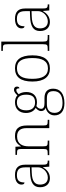

<svg xmlns="http://www.w3.org/2000/svg" viewBox="980 -1780 1040 3041"><g transform="rotate(-90 1500.5 -260.0)"><path d="M199 10C294 10 343 -54 370 -100H373L381 0H477V-25H471C419 -25 412 -40 412 -111V-383C412 -485 366 -543 248 -543C137 -543 97 -490 97 -443C97 -408 108 -393 131 -393C131 -467 153 -513 248 -513C354 -513 370 -454 370 -371V-307L287 -304C128 -299 55 -252 55 -147C55 -39 118 10 199 10ZM207 -23C129 -23 97 -78 97 -145C97 -225 142 -273 289 -278L370 -281V-174C370 -104 300 -23 207 -23Z M563 0H794V-25H780C714 -25 703 -30 703 -97V-331C703 -419 737 -510 860 -510C957 -510 991 -449 991 -361V0H1123V-25H1110C1043 -25 1033 -30 1033 -98V-356C1033 -483 981 -543 868 -543C796 -543 746 -522 705 -450H701L696 -536H568V-511H591C648 -511 661 -505 661 -439V-98C661 -30 650 -25 583 -25H563Z M1386 240C1540 240 1616 170 1616 62C1616 -28 1567 -76 1467 -76H1388C1335 -76 1297 -88 1297 -128C1297 -164 1316 -187 1340 -204C1350 -199 1385 -195 1401 -195C1509 -195 1563 -264 1563 -364C1563 -418 1547 -459 1528 -485C1551 -506 1567 -522 1594 -522C1614 -522 1621 -506 1621 -473C1640 -473 1649 -489 1649 -513C1649 -538 1634 -559 1600 -559C1560 -559 1529 -525 1511 -505C1488 -527 1449 -543 1401 -543C1291 -543 1231 -471 1231 -370C1231 -307 1255 -244 1313 -215C1291 -200 1261 -167 1261 -129C1261 -89 1284 -66 1314 -57C1255 -46 1193 2 1193 83C1193 180 1260 240 1386 240ZM1398 -225C1323 -225 1273 -268 1273 -364C1273 -468 1323 -513 1398 -513C1478 -513 1521 -468 1521 -365C1521 -262 1477 -225 1398 -225ZM1389 210C1271 210 1233 151 1233 83C1233 -7 1294 -38 1369 -38H1461C1536 -38 1577 -15 1577 67C1577 157 1519 210 1389 210Z M1936 10C2072 10 2144 -79 2144 -267C2144 -458 2070 -543 1940 -543C1801 -543 1729 -454 1729 -267C1729 -79 1807 10 1936 10ZM1936 -21C1821 -21 1772 -111 1772 -267C1772 -430 1819 -512 1940 -512C2052 -512 2101 -434 2101 -267C2101 -116 2058 -21 1936 -21Z M2215 0H2466V-25H2440C2373 -25 2362 -30 2362 -98V-760H2215V-735H2250C2306 -735 2320 -730 2320 -659V-98C2320 -30 2309 -25 2242 -25H2215Z M2673 10C2768 10 2817 -54 2844 -100H2847L2855 0H2951V-25H2945C2893 -25 2886 -40 2886 -111V-383C2886 -485 2840 -543 2722 -543C2611 -543 2571 -490 2571 -443C2571 -408 2582 -393 2605 -393C2605 -467 2627 -513 2722 -513C2828 -513 2844 -454 2844 -371V-307L2761 -304C2602 -299 2529 -252 2529 -147C2529 -39 2592 10 2673 10ZM2681 -23C2603 -23 2571 -78 2571 -145C2571 -225 2616 -273 2763 -278L2844 -281V-174C2844 -104 2774 -23 2681 -23Z"/></g></svg>

Font: Noto Serif Ethiopic ExtraLight
Style: Regular
Weight: 200
Designer: Monotype Design Team
Foundry: Monotype Imaging Inc.
Version: Version 2.102